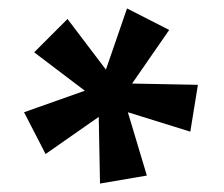

<svg xmlns="http://www.w3.org/2000/svg" viewBox="-20 -753 530 455"><path d="M217 -318 214 -476 88 -388 37 -487 181 -538 61 -629 140 -708 231 -588 281 -733 381 -682 293 -555 449 -552 431 -441 283 -487 328 -337Z"/></svg>

Font: Outfit SemiBold
Style: Regular
Weight: 600
Designer: Rodrigo Fuenzalida
Foundry: fragTYPE
Version: Version 1.100;gftools[0.9.27]